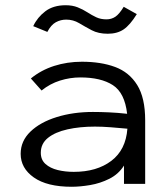

<svg xmlns="http://www.w3.org/2000/svg" viewBox="-20 -703 640 734"><path d="M254 11Q160 11 109.5 -24.5Q59 -60 59 -115Q59 -164 96.5 -200Q134 -236 197 -255.5Q260 -275 335 -275Q363 -275 396.5 -273.5Q430 -272 466 -268Q457 -348 411.5 -377.5Q366 -407 287 -407Q248 -407 209.5 -395Q171 -383 139 -357L98 -403Q137 -435 187 -451Q237 -467 293 -467Q366 -467 420 -447Q474 -427 504.5 -378Q535 -329 535 -243V0H454V-70Q433 -37 398 -19.5Q363 -2 324.5 4.5Q286 11 254 11ZM136 -119Q136 -92 154 -76Q172 -60 200.5 -53Q229 -46 262 -46Q350 -46 405.5 -88Q461 -130 467 -211Q436 -214 403 -216.5Q370 -219 343 -219Q285 -219 238 -208.5Q191 -198 163.5 -176Q136 -154 136 -119ZM453 -677 503 -649Q477 -607 452.5 -590.5Q428 -574 392 -574Q356 -574 330.5 -587.5Q305 -601 282.5 -614.5Q260 -628 233 -628Q212 -628 193.5 -618Q175 -608 161 -581L107 -603Q123 -637 153.5 -660Q184 -683 231 -683Q257 -683 277 -675Q297 -667 314 -656Q331 -645 348 -637Q365 -629 387 -629Q406 -629 421 -639Q436 -649 453 -677Z"/></svg>

Font: Inconsolata Expanded
Style: Regular
Weight: 400
Width: 7
Monospace: yes
Designer: Raph Levien, Cyreal, Brenton Simpson
Foundry: Raph Levien, Cyreal, Google
Version: Version 3.000; ttfautohint (v1.8.2.53-6de2)